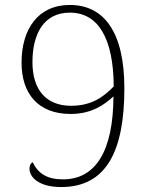

<svg xmlns="http://www.w3.org/2000/svg" viewBox="-20 -744 599 775"><path d="M227 11C410 11 482 -135 482 -388C482 -614 400 -724 262 -724C133 -724 67 -626 67 -491C67 -367 133 -284 265 -284C350 -284 401 -321 438 -355C437 -137 368 -20 234 -20C171 -20 134 -43 112 -89C104 -86 99 -76 99 -63C99 -30 135 11 227 11ZM267 -317C165 -317 111 -383 111 -493C111 -605 155 -693 262 -693C376 -693 438 -590 439 -395C397 -352 349 -317 267 -317Z"/></svg>

Font: Noto Serif Ethiopic ExtraLight
Style: Regular
Weight: 200
Designer: Monotype Design Team
Foundry: Monotype Imaging Inc.
Version: Version 2.102